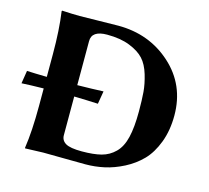

<svg xmlns="http://www.w3.org/2000/svg" viewBox="-99 -760 955 876"><g transform="rotate(15 379.0 -322.5)"><path d="M245.1 -101.1Q245.1 -76.2 266.6 -63.5Q288.1 -50.8 342.8 -50.8Q398.9 -50.8 435.1 -60.3Q471.2 -69.8 498 -96.4Q524.9 -123 536.4 -171.1Q547.9 -219.2 547.9 -293.9Q547.9 -349.1 544.9 -385.5Q542 -421.9 529.1 -465.3Q516.1 -508.8 492.7 -534.4Q469.2 -560.1 425 -577.6Q380.9 -595.2 317.9 -595.2Q244.6 -595.2 245.1 -544.9V-337.4Q316.9 -338.4 368.2 -340.8L357.9 -279.8Q309.1 -282.2 245.1 -283.7ZM174.8 -645Q210 -645 265.4 -646.5Q320.8 -647.9 356 -647.9Q502.9 -647.9 606 -554.9Q709 -461.9 709 -317.9Q709 -247.1 687.5 -190.4Q666 -133.8 632.1 -98.9Q598.1 -64 552.5 -40.5Q506.8 -17.1 462.9 -7.6Q418.9 2 374 2Q329.1 2 271 1Q212.9 0 174.8 0L89.8 2.9L88.9 0Q101.1 -81.1 101.1 -200.2V-283.2Q37.6 -282.2 -2.9 -279.8L6.8 -340.8Q42.5 -338.9 101.1 -337.9V-444.8Q101.1 -560.1 88.9 -645L90.8 -647.9Q140.6 -645 174.8 -645Z"/></g></svg>

Font: Linux Biolinum
Style: Bold
Weight: 700
Designer: Philipp H. Poll
Foundry: Philipp H. Poll
Version: Version 1.3.2 ; ttfautohint (v0.9)